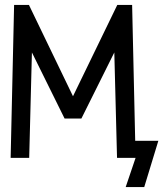

<svg xmlns="http://www.w3.org/2000/svg" viewBox="-20 -638 660 776"><path d="M488 118 528 0H496V-69H620L563 118ZM23 0 37 -618H97L275 -249L454 -618H514L528 0H453L442 -426L309 -159H241L109 -426L98 0Z"/></svg>

Font: Victor Mono
Style: Regular
Weight: 400
Monospace: yes
Designer: Rune Bjørnerås
Version: Version 1.561;gftools[0.9.30]